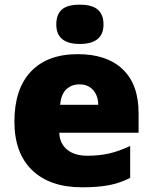

<svg xmlns="http://www.w3.org/2000/svg" viewBox="-20 -796 658 826"><path d="M333 9.8Q194.8 9.8 118.4 -63.7Q42 -137.2 42 -272.9Q42 -413.1 112.8 -488Q183.6 -563 314.9 -563Q439.9 -563 508.1 -497.8Q576.2 -432.6 576.2 -310.1V-225.1H234.9Q236.8 -178.7 268.8 -152.3Q300.8 -126 356 -126Q406.2 -126 448.5 -135.5Q490.7 -145 540 -168V-30.8Q495.1 -7.8 447.3 1Q399.4 9.8 333 9.8ZM321.8 -433.1Q288.1 -433.1 265.4 -411.9Q242.7 -390.6 238.8 -345.2H402.8Q401.9 -385.3 380.1 -409.2Q358.4 -433.1 321.8 -433.1ZM222.2 -690.9Q222.2 -733.9 246.1 -754.9Q270 -775.9 323.2 -775.9Q376.5 -775.9 400.9 -754.4Q425.3 -732.9 425.3 -690.9Q425.3 -606.9 323.2 -606.9Q222.2 -606.9 222.2 -690.9Z"/></svg>

Font: OpenSansExtrabold
Style: Regular
Weight: 800
Foundry: Ascender Corporation
Version: Version 1.10